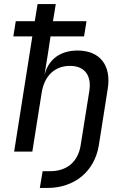

<svg xmlns="http://www.w3.org/2000/svg" viewBox="-20 -750 640 950"><path d="M177 180H214C349 180 448 98 469 -31L513 -310C532 -427 474 -500 364 -500C280 -500 222 -458 202 -385H201L218 -490L230 -570H396L408 -645H242L256 -730H166L152 -645H58L46 -570H140L50 0H140L186 -290C199 -375 251 -424 326 -424C398 -424 434 -378 422 -300L379 -31C366 51 311 97 228 97H191Z"/></svg>

Font: JetBrains Mono
Style: Italic
Weight: 400
Italic angle: -9°
Monospace: yes
Designer: Philipp Nurullin, Konstantin Bulenkov
Foundry: JetBrains
Version: Version 2.305